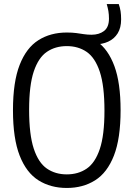

<svg xmlns="http://www.w3.org/2000/svg" viewBox="-20 -908 652 937"><path d="M305.9 9.3Q226.9 9.3 167.7 -28Q108.6 -65.2 76 -148.5Q43.3 -231.9 43.3 -370Q43.3 -508.1 76 -591.5Q108.6 -674.8 167.6 -712Q226.5 -749.3 305.9 -749.3Q332.8 -749.3 352.6 -746.6Q372.4 -743.9 389.8 -741.2Q407.1 -738.5 427 -738.5Q464 -738.5 487.9 -757Q511.8 -775.5 511.8 -817.3Q511.8 -837 509 -853.7Q506.1 -870.4 500.9 -888H559.6Q565.6 -870.6 568.4 -853.3Q571.1 -835.9 571.1 -813.4Q571.1 -772.4 554.3 -745.3Q537.4 -718.3 508.1 -704.8Q478.7 -691.3 441.5 -691.3L452.9 -706.1Q508 -667.3 538.3 -585.3Q568.5 -503.4 568.5 -370Q568.5 -231.9 535.9 -148.5Q503.3 -65.2 444.1 -28Q385 9.3 305.9 9.3ZM305.9 -57Q361.9 -57 403.1 -85.1Q444.3 -113.2 467.1 -180.9Q489.8 -248.6 489.8 -367.5Q489.8 -488.8 467.1 -557.6Q444.3 -626.3 403.1 -654.7Q361.9 -683 305.9 -683Q250 -683 208.8 -655Q167.5 -626.9 144.8 -559.2Q122.1 -491.4 122.1 -372.5Q122.1 -251.2 144.8 -182.4Q167.5 -113.7 208.8 -85.3Q250 -57 305.9 -57Z"/></svg>

Font: Encode Sans Condensed Thin
Style: Regular
Weight: 100
Width: 3
Designer: Multiple Designers
Foundry: Impallari Type
Version: Version 3.002